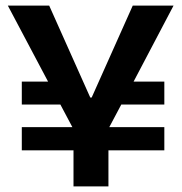

<svg xmlns="http://www.w3.org/2000/svg" viewBox="-20 -673 650 687"><path d="M58 -135V-218H239L196 -299H58V-381H152L8 -653H156L303 -324H308L455 -653H601L458 -381H568V-299H414L371 -218H568V-135H368V-6H243V-135Z"/></svg>

Font: Bricolage Grotesque 12pt SemiBold
Style: Regular
Weight: 600
Designer: Mathieu Triay
Foundry: Atelier Triay
Version: Version 1.001; ttfautohint (v1.8.4.7-5d5b);gftools[0.9.33.de